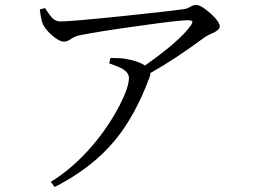

<svg xmlns="http://www.w3.org/2000/svg" viewBox="-20 -710 1040 770"><path d="M199.2 40 183.6 19.5Q272.5 -35.2 350.6 -126Q416 -203.1 459 -286.1Q497.1 -360.4 497.1 -397.5Q497.1 -417 473.6 -432.6Q457 -442.4 418 -456.1L422.9 -477.5Q467.8 -477.5 485.4 -473.6Q533.2 -465.8 561.5 -447.3Q700.2 -544.9 744.1 -606.4Q753.9 -620.1 751 -624.5Q748 -628.9 732.4 -628.9Q697.3 -628.9 539.1 -606.4Q381.8 -585 298.8 -568.4Q279.3 -564.5 261.7 -551.8Q248 -543 236.3 -543Q218.8 -543 191.4 -565.9Q164.1 -588.9 152.3 -612.3Q145.5 -627 140.6 -665Q139.6 -669.9 139.6 -671.9L160.2 -677.7Q162.1 -675.8 165 -670.9Q180.7 -646.5 189.5 -637.7Q204.1 -624 221.7 -624Q264.6 -624 472.7 -645.5Q668.9 -666 719.7 -673.8Q729.5 -674.8 743.2 -682.6Q756.8 -690.4 765.6 -690.4Q786.1 -690.4 823.7 -656.7Q861.3 -623 861.3 -603.5Q861.3 -588.9 828.1 -575.2Q808.6 -566.4 800.8 -560.5Q683.6 -473.6 583 -417Q583 -410.2 580.1 -401.4Q522.5 -245.1 439.5 -145.5Q348.6 -36.1 199.2 40Z"/></svg>

Font: Bpmf Zihi Only R
Style: R
Weight: 400
Foundry: But Ko
Version: Version 1.320